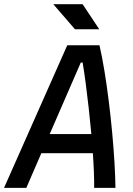

<svg xmlns="http://www.w3.org/2000/svg" viewBox="-43 -914 649 934"><path d="M-23.4 0 284.2 -693.8H440.9Q453.6 -638.7 465.1 -568.6Q476.6 -498.5 486.1 -421.9Q495.6 -345.2 502.7 -268.8Q509.8 -192.4 513.9 -123.3Q518.1 -54.2 518.6 0H415Q415.5 -33.7 413.8 -77.1Q412.1 -120.6 408.7 -168.9H158.2L85 0ZM198.7 -261.7H401.4Q395.5 -325.7 388.4 -389.4Q381.3 -453.1 373.8 -510Q366.2 -566.9 358.9 -609.9H350.1ZM321.8 -771.5 216.3 -893.6H358.9L439.9 -771.5Z"/></svg>

Font: Cascadia Mono
Style: Italic
Weight: 400
Italic angle: -10°
Monospace: yes
Designer: Aaron Bell
Foundry: Saja Typeworks
Version: Version 2404.023; ttfautohint (v1.8.4)